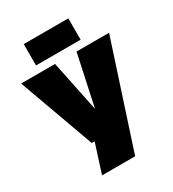

<svg xmlns="http://www.w3.org/2000/svg" viewBox="-226 -882 1098 1216"><g transform="rotate(-30 323.0 -274.0)"><path d="M156 210 223 0H202L3 -550H251L328 -177L408 -550H646L398 210ZM142 -602V-758H468V-602Z"/></g></svg>

Font: Georama ExtraCondensed Thin Black
Style: Regular
Weight: 900
Version: Version 1.001